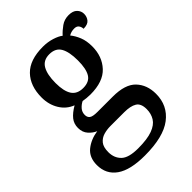

<svg xmlns="http://www.w3.org/2000/svg" viewBox="-235 -671 1013 1013"><g transform="rotate(-45 272.0 -164.5)"><path d="M232 240Q124 240 70.5 202.5Q17 165 17 96Q17 39 54 9Q91 -21 145 -29Q123 -38 104 -59Q85 -80 85 -113Q85 -144 103 -166.5Q121 -189 157 -210Q113 -227 88 -268Q63 -309 63 -362Q63 -448 111 -497.5Q159 -547 257 -547Q293 -547 324.5 -537Q356 -527 372 -514Q390 -534 414.5 -551.5Q439 -569 471 -569Q503 -569 518.5 -553Q534 -537 534 -516Q534 -494 521 -478Q508 -462 476 -462Q476 -476 468 -487Q460 -498 442 -498Q419 -498 401 -487Q419 -465 431 -435Q443 -405 443 -364Q443 -289 397.5 -240Q352 -191 257 -191Q245 -191 228.5 -192.5Q212 -194 203 -196Q185 -187 172 -172Q159 -157 159 -136Q159 -118 171 -109Q183 -100 217 -100H332Q424 -100 464 -58Q504 -16 504 51Q504 138 437.5 189Q371 240 232 240ZM254 -242Q300 -242 318.5 -272.5Q337 -303 337 -365Q337 -429 318 -462Q299 -495 253 -495Q208 -495 188.5 -461Q169 -427 169 -364Q169 -303 189 -272.5Q209 -242 254 -242ZM234 188Q302 188 341 173.5Q380 159 396 133Q412 107 412 73Q412 31 387.5 16Q363 1 316 1H213Q187 1 163 8Q139 15 123.5 34Q108 53 108 91Q108 134 135.5 161Q163 188 234 188Z"/></g></svg>

Font: Noto Serif Toto Medium
Style: Regular
Weight: 500
Designer: Monotype Design Team
Foundry: Monotype Imaging Inc.
Version: Version 2.001; ttfautohint (v1.8.4.7-5d5b)